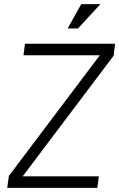

<svg xmlns="http://www.w3.org/2000/svg" viewBox="-20 -912 578 931"><path d="M15 -1 23 -59 464 -644H94L101 -700H538L531 -642L90 -57H459L452 -1ZM358 -774H308L374 -892H467Z"/></svg>

Font: Inclusive Sans Light
Style: Italic
Weight: 300
Italic angle: -7°
Designer: Olivia King
Foundry: Olivia King
Version: Version 2.004